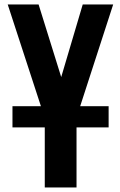

<svg xmlns="http://www.w3.org/2000/svg" viewBox="-20 -830 530 850"><path d="M178.2 0V-266.1H35.2V-359.9H161.1L14.2 -810.1H150.9L251 -488.8L346.2 -810.1H481L335 -359.9H460.9V-266.1H318.8V0Z"/></svg>

Font: Oswald Medium
Style: Regular
Weight: 500
Designer: Vernon Adams
Foundry: Vernon Adams
Version: Version 4.103